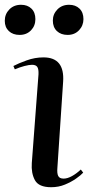

<svg xmlns="http://www.w3.org/2000/svg" viewBox="-40 -769 376 803"><path d="M121 -458Q122 -480 116 -489Q110 -498 94 -498Q82 -498 62.5 -493Q43 -488 22 -479L16 -493Q37 -504 71.5 -516.5Q106 -529 142 -529Q231 -529 224 -427L200 -67Q198 -44 203.5 -33Q209 -22 226 -22Q242 -22 261 -32.5Q280 -43 298 -60L308 -47Q298 -36 278 -22Q258 -8 231.5 3Q205 14 174 14Q122 14 106 -15.5Q90 -45 93 -87ZM181 -683Q181 -710 200 -729.5Q219 -749 249 -749Q276 -749 292.5 -733Q309 -717 309 -689Q309 -662 290.5 -642.5Q272 -623 243 -623Q215 -623 198 -639Q181 -655 181 -683ZM-20 -682Q-20 -710 -1 -729.5Q18 -749 48 -749Q75 -749 91.5 -733Q108 -717 108 -689Q108 -661 89.5 -642Q71 -623 42 -623Q14 -623 -3 -639Q-20 -655 -20 -682Z"/></svg>

Font: Literata 72pt Medium
Style: Italic
Weight: 500
Italic angle: -2°
Designer: Latin by Veronika Burian and Jose Scaglione. Greek by Irene Vlachou. Cyrillic by Vera Evstafieva
Foundry: TypeTogether
Version: Version 3.002